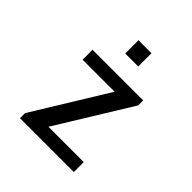

<svg xmlns="http://www.w3.org/2000/svg" viewBox="-192 -848 984 984"><g transform="rotate(45 300.0 -356.0)"><path d="M105 0V-37L352 -439H120V-511H487V-475L239 -72H495V0ZM252 -616V-712H346V-616Z"/></g></svg>

Font: Chivo Mono
Style: Regular
Weight: 400
Monospace: yes
Designer: Hector Gatti
Foundry: Omnibus-Type
Version: Version 1.008; ttfautohint (v1.8.4.7-5d5b)